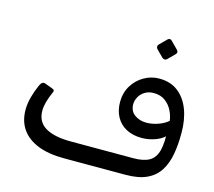

<svg xmlns="http://www.w3.org/2000/svg" viewBox="-107 -889 1141 1022"><g transform="rotate(15 463.5 -377.5)"><path d="M327.4 1.9Q242.3 1.9 183.4 -21.3Q124.4 -44.6 93.5 -88.6Q62.5 -132.6 62.5 -195.8Q62.5 -229 72.3 -265.4Q82 -301.7 97.9 -337.1Q109.8 -364.5 129.3 -356.3L163.9 -343.6Q171.7 -340.9 177.9 -337Q184.1 -333.1 179.1 -321.6Q150 -257.6 150 -213.7Q150 -151.8 199.1 -122.9Q248.2 -94.1 339.4 -94.1H465.2V1.9ZM460.8 1.9Q446.1 1.9 441.3 -3.4Q436.5 -8.7 436.9 -15.7Q437.3 -22.6 437.3 -27.8V-69.3Q437.3 -85.2 441.2 -89.7Q445.1 -94.1 460.8 -94.1H683.6Q739.9 -94.1 771.3 -112.3Q802.8 -130.5 814 -173.9Q825.1 -217.2 820.1 -292.8L839.7 -271.6Q816.4 -239.9 777.1 -224.8Q737.8 -209.7 698 -209.7Q648.1 -209.7 611.8 -229.4Q575.6 -249 556.5 -284.5Q537.5 -319.9 537.7 -366.7Q538.1 -417.2 562.2 -456.2Q586.3 -495.2 625.3 -517.3Q664.4 -539.5 708.1 -539.5Q769.6 -539.5 811.2 -507.8Q852.9 -476.1 874.7 -419.9Q896.4 -363.7 896.4 -291.1Q896.7 -226.1 887 -172.2Q877.2 -118.4 852.3 -79.2Q827.4 -40.1 782.2 -19.1Q736.9 1.9 665.8 1.9ZM700.4 -294.6Q730.9 -294.6 763.4 -305.5Q795.9 -316.4 819.3 -336.1Q816.3 -363.4 802.4 -391.4Q788.6 -419.3 763.2 -438.4Q737.8 -457.5 699.8 -457.5Q670.6 -457.5 649.9 -444.2Q629.2 -430.9 618.8 -411.1Q608.5 -391.4 608.5 -372.9Q608.5 -334.2 635.9 -314.4Q663.4 -294.6 700.4 -294.6ZM719.9 -649.3Q715.2 -644.6 708 -645.1Q700.7 -645.6 695.2 -650.3L657 -688.5Q652.1 -694.2 652.1 -701.3Q652.1 -708.3 657 -713.2L695.2 -751.4Q700.7 -757 707.5 -757.1Q714.2 -757.2 718.9 -751.4L756.7 -713.2Q770.6 -700 758.1 -687.5Z"/></g></svg>

Font: Rubik Light
Style: Regular
Weight: 300
Designer: Hubert and Fischer
Foundry: Hubert and Fischer
Version: Version 2.300;gftools[0.9.30]